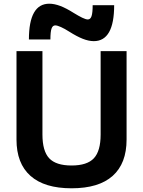

<svg xmlns="http://www.w3.org/2000/svg" viewBox="-20 -1006 772 1036"><path d="M366 10Q220 10 144.5 -57Q69 -124 69 -253V-730H209V-280Q209 -191 245.5 -152Q282 -113 366 -113Q450 -113 486.5 -152Q523 -191 523 -280V-730H663V-253Q663 -124 588 -57Q513 10 366 10ZM486 -784Q459 -784 427 -796.5Q395 -809 354 -835Q329 -851 309 -860Q289 -869 278 -869Q264 -869 258 -851.5Q252 -834 252 -793H136Q136 -986 246 -986Q273 -986 305 -974Q337 -962 378 -936Q404 -920 423.5 -910.5Q443 -901 454 -901Q468 -901 474 -919Q480 -937 480 -978H596Q596 -784 486 -784Z"/></svg>

Font: M PLUS 1
Style: Bold
Weight: 700
Designer: Coji Morishita
Foundry: UNDERFOREST DESIGN
Version: Version 1.001